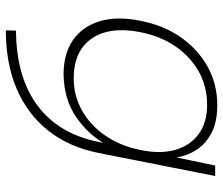

<svg xmlns="http://www.w3.org/2000/svg" viewBox="-72 -474 747 642"><g transform="rotate(90 301.0 -153.5)"><path d="M534 -500H569L492 -110Q472 -11 417.5 58Q363 127 278 163.5Q193 200 82 200L83 166Q238 165 333 94.5Q428 24 455 -110L460 -135L463 -134Q431 -76 372.5 -35.5Q314 5 230 7Q160 7 114.5 -24.5Q69 -56 51.5 -114Q34 -172 50 -250Q65 -328 105.5 -385.5Q146 -443 204 -475Q262 -507 332 -507Q388 -507 424.5 -488Q461 -469 481 -438.5Q501 -408 507 -371ZM88 -250Q68 -147 109.5 -87Q151 -27 243 -27Q301 -27 350.5 -55Q400 -83 434.5 -133.5Q469 -184 482 -250Q496 -317 481.5 -367Q467 -417 428.5 -445Q390 -473 331 -473Q270 -473 220.5 -445.5Q171 -418 136.5 -368.5Q102 -319 88 -250Z"/></g></svg>

Font: Albert Sans ExtraLight
Style: Italic
Weight: 250
Italic angle: -11.25°
Designer: Andreas Rasmussen
Foundry: a.Foundry
Version: Version 1.025